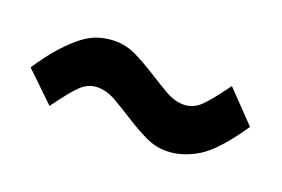

<svg xmlns="http://www.w3.org/2000/svg" viewBox="-38 -511 473 322"><g transform="rotate(20 198.0 -350.0)"><path d="M8 -332Q26 -359 41.5 -376Q57 -393 71 -403.5Q85 -414 99 -418Q113 -422 127 -422Q147 -422 166 -412.5Q185 -403 203 -391.5Q221 -380 237.5 -370.5Q254 -361 270 -361Q287 -361 300 -373.5Q313 -386 336 -418L388 -364Q352 -311 324.5 -294.5Q297 -278 269 -278Q249 -278 230 -287.5Q211 -297 193 -308.5Q175 -320 158.5 -329.5Q142 -339 126 -339Q109 -339 96 -326.5Q83 -314 60 -282Z"/></g></svg>

Font: BebasNeueW01-Regular
Style: Regular
Weight: 400
Designer: Ryoichi Tsunekawa
Foundry: Ryoichi Tsunekawa
Version: Version 1.30